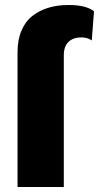

<svg xmlns="http://www.w3.org/2000/svg" viewBox="-20 -744 394 764"><path d="M49.8 -537.1Q49.8 -585.9 65.7 -622.8Q81.5 -659.7 109.9 -681.4Q138.2 -703.1 174.1 -713.6Q210 -724.1 252.9 -724.1Q322.3 -724.1 354 -699.2L345.2 -583Q328.1 -595.2 303.2 -595.2Q271.5 -595.2 252.7 -577.4Q233.9 -559.6 233.9 -523.9V0H49.8Z"/></svg>

Font: Human Sans Black
Style: Regular
Weight: 800
Designer: Tim Radville
Foundry: Continuum
Version: Version 1.000;FEAKit 1.0